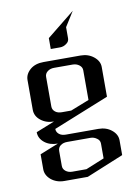

<svg xmlns="http://www.w3.org/2000/svg" viewBox="-80 -553 568 795"><g transform="rotate(-10 204.0 -156.0)"><path d="M47.9 62 126 30.8Q92.3 30.8 70.3 13.2Q47.9 -4.9 47.9 -30.8L126 -62Q93.3 -62 70.3 -80.6Q47.9 -98.6 47.9 -125V-250Q47.9 -274.9 69.8 -293.9Q91.3 -312 126 -312H282.2Q314 -312 336.9 -293.5Q359.9 -274.9 359.9 -250V-125L126 -30.8Q126 -17.1 137.2 -8.3Q147.5 0 165 0H301.8Q334.5 0 356.9 18.1Q379.9 36.6 379.9 62V124L224.1 188H126Q92.8 188 69.8 168.9Q47.9 149.9 47.9 125ZM126 62V125Q126 138.2 137.2 147Q148.4 155.8 165 155.8H224.1L301.8 124V62Q301.8 47.9 290 40Q277.8 30.8 263.2 30.8H165Q148.4 30.8 137.2 39.1Q126 47.4 126 62ZM126 -125Q126 -111.3 137.2 -102.5Q147.5 -94.2 165 -94.2H204.1L282.2 -125V-250Q282.2 -263.2 270.5 -272Q258.8 -280.8 243.2 -280.8H165Q148.4 -280.8 137.2 -272Q126 -263.2 126 -250ZM165 -359.9V-405.8L282.2 -500L243.2 -438V-391.1Q243.2 -377.4 231 -369.1Q218.8 -359.9 204.1 -359.9Z"/></g></svg>

Font: Hhenum
Style: Regular
Weight: 400
Designer: T. Christopher White
Version: Version 1.0